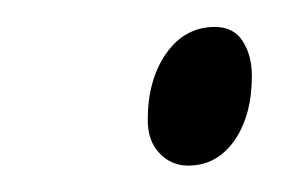

<svg xmlns="http://www.w3.org/2000/svg" viewBox="-20 -425 225 144"><path d="M90.8 -335Q90.8 -365.2 104.7 -385Q118.7 -404.8 141.1 -404.8Q155.3 -404.8 162.1 -394Q168.9 -383.3 168.9 -368.2Q168.9 -338.4 155.8 -319.6Q142.6 -300.8 121.1 -300.8Q108.4 -300.8 99.6 -310.1Q90.8 -319.3 90.8 -335Z"/></svg>

Font: Open Sans Hebrew Condensed Light
Style: Italic
Weight: 300
Width: 3
Italic angle: -12°
Foundry: Ascender Corporation, Yanek Iontef
Version: Version 2.001;PS 002.001;hotconv 1.0.70;makeotf.lib2.5.58329